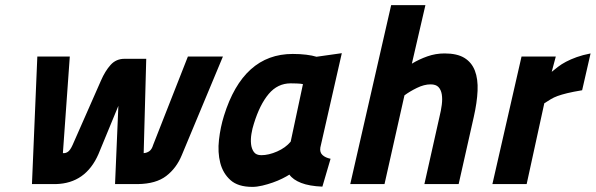

<svg xmlns="http://www.w3.org/2000/svg" viewBox="-20 -720 2330 751"><path d="M253 -499 226 -121Q237 -120 246 -126.5Q255 -133 264 -153L375 -405Q391 -442 412.5 -466Q434 -490 467 -490H552L542 -121Q555 -122 564.5 -129Q574 -136 579 -153L715 -499H852L691 -113Q670 -62 630 -31.5Q590 -1 520 0H430L443 -306L365 -117Q315 -3 199 0H105L126 -499Z M1233 -143Q1230 -124 1241.5 -113.5Q1253 -103 1273 -99L1241 10Q1190 8 1158 -4.5Q1126 -17 1112 -37Q1101 -30 1084 -21.5Q1067 -13 1047 -6Q1027 1 1006 6Q985 11 967 11Q911 11 881.5 -15.5Q852 -42 841.5 -83Q831 -124 836.5 -173Q842 -222 856 -267Q931 -509 1125 -509Q1154 -509 1178 -506Q1202 -503 1218 -498L1317 -512ZM1002 -113Q1031 -113 1064 -127.5Q1097 -142 1117 -166L1165 -391Q1156 -393 1141 -393.5Q1126 -394 1117 -394Q1066 -394 1031 -352.5Q996 -311 973 -236Q967 -218 963.5 -196.5Q960 -175 962 -156.5Q964 -138 973 -125.5Q982 -113 1002 -113Z M1350 0 1510 -700H1644L1591 -471Q1619 -488 1651.5 -499.5Q1684 -511 1719 -511Q1768 -511 1796.5 -493.5Q1825 -476 1837.5 -443.5Q1850 -411 1848 -365Q1846 -319 1833 -262L1774 0H1640L1699 -263Q1705 -287 1708 -310Q1711 -333 1708 -351Q1705 -369 1695 -379.5Q1685 -390 1664 -390Q1639 -390 1610.5 -376Q1582 -362 1562 -347L1484 0Z M2020 -499H2154L2138 -439Q2149 -448 2162.5 -458.5Q2176 -469 2194 -478.5Q2212 -488 2235.5 -496.5Q2259 -505 2290 -511L2257 -367Q2221 -361 2198.5 -355.5Q2176 -350 2161 -344.5Q2146 -339 2134.5 -332Q2123 -325 2109 -316L2040 0H1906Z"/></svg>

Font: Panefresco 999wt
Style: Italic
Weight: 900
Version: Version 1.001